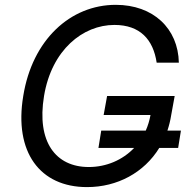

<svg xmlns="http://www.w3.org/2000/svg" viewBox="-20 -757 783 787"><path d="M721.6 -221.6H666.2C672.9 -241.8 678.3 -263.1 681.8 -285.5L696 -363.6H419L404.8 -285.5H596.9C592.7 -262.8 586.3 -241.5 577.4 -221.6H394.9L383.5 -150.6H529.8C482.2 -100.9 415.8 -72.4 343.8 -72.4C208.8 -72.4 129.3 -174.7 160.5 -363.6C191.8 -552.6 319.6 -654.8 448.9 -654.8C554 -654.8 608 -595.2 622.2 -500H713.1C710.2 -640.6 608 -737.2 454.5 -737.2C268.5 -737.2 112.2 -593.8 75.3 -363.6C36.9 -133.5 143.5 9.9 336.6 9.9C461.6 9.9 570.7 -49.7 632.8 -150.6H710.2Z"/></svg>

Font: Margiela Sans
Style: Italic
Weight: 400
Italic angle: -9.39999°
Designer: Stefan Endress, Andreas Faust
Version: Version 1.100;FEAKit 1.0